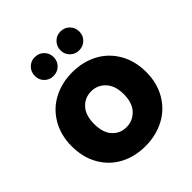

<svg xmlns="http://www.w3.org/2000/svg" viewBox="-210 -910 1058 1058"><g transform="rotate(-45 318.5 -381.5)"><path d="M317.9 -565.9Q399.9 -565.9 465.6 -531.5Q531.2 -497.1 569.6 -431.2Q607.9 -365.2 607.9 -278.8Q607.9 -192.4 569.1 -126.7Q530.3 -61 464.1 -26.6Q397.9 7.8 315.9 7.8Q233.9 7.8 168.7 -26.6Q103.5 -61 65.7 -126.7Q27.8 -192.4 27.8 -278.8Q27.8 -365.2 66.4 -431.2Q105 -497.1 170.7 -531.5Q236.3 -565.9 317.9 -565.9ZM202.1 -278.8Q202.1 -211.4 234.4 -175.8Q266.6 -140.1 315.9 -140.1Q365.2 -140.1 399.7 -176Q434.1 -211.9 434.1 -278.8Q434.1 -346.2 400.4 -382.1Q366.7 -418 317.9 -418Q268.1 -418 235.1 -382.3Q202.1 -346.7 202.1 -278.8ZM231 -624Q200.2 -624 179.2 -645Q158.2 -666 158.2 -696.8Q158.2 -728 179.2 -749.5Q200.2 -771 231 -771Q262.7 -771 283.9 -749.8Q305.2 -728.5 305.2 -696.8Q305.2 -666 283.7 -645Q262.2 -624 231 -624ZM431.2 -624Q400.4 -624 379.2 -645Q357.9 -666 357.9 -696.8Q357.9 -728 379.2 -749.5Q400.4 -771 431.2 -771Q462.4 -771 483.6 -749.8Q504.9 -728.5 504.9 -696.8Q504.9 -666 483.6 -645Q462.4 -624 431.2 -624Z"/></g></svg>

Font: SVN-Poppins
Style: Bold
Weight: 700
Designer: Ninad Kale (Devanagari), Jonny Pinhorn (Latin)
Foundry: Indian Type Foundry
Version: Version 3.200;PS 1.000;hotconv 16.6.54;makeotf.lib2.5.65590